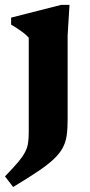

<svg xmlns="http://www.w3.org/2000/svg" viewBox="-29 -494 358 768"><path d="M86 -343Q79.5 -351 68.2 -360Q57 -369 43.2 -378.2Q29.5 -387.5 15.5 -395.5V-423.5L215.5 -474.5H249L241.5 -352V-12Q241.5 23 237.5 49.5Q233.5 76 221.2 98.5Q209 121 185.2 143.2Q161.5 165.5 122 192Q82.5 218.5 23.5 254L-9 211.5Q24.5 177 43.8 154Q63 131 72 113Q81 95 83.5 76.5Q86 58 86 32Z"/></svg>

Font: Newsreader
Style: Bold
Weight: 700
Designer: Hugues Gentile
Foundry: Production Type
Version: Version 1.003